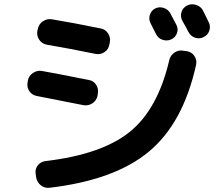

<svg xmlns="http://www.w3.org/2000/svg" viewBox="-20 -842 1040 906"><path d="M861.3 -600.6Q884.8 -596.7 897.5 -577.6Q910.2 -558.6 905.3 -536.1Q844.7 -261.7 683.1 -127Q521.5 7.8 214.8 43.9Q190.4 46.9 172.4 32.2Q154.3 17.6 150.4 -5.9L148.4 -21.5Q144.5 -43.9 158.2 -61.5Q171.9 -79.1 195.3 -82Q460.9 -113.3 592.8 -220.2Q724.6 -327.1 778.3 -556.6Q783.2 -580.1 803.2 -593.8Q823.2 -607.4 845.7 -602.5ZM788.1 -656.2Q769.5 -647.5 748.5 -653.8Q727.5 -660.2 717.8 -678.7Q712.9 -687.5 704.1 -705.1Q695.3 -722.7 690.4 -732.4Q680.7 -751 687 -771.5Q693.4 -792 711.9 -801.8Q731.4 -811.5 752.4 -804.7Q773.4 -797.9 784.2 -778.3Q789.1 -769.5 797.9 -752Q806.6 -734.4 812.5 -724.6Q822.3 -705.1 814.9 -685.1Q807.6 -665 788.1 -656.2ZM937.5 -793Q942.4 -783.2 951.7 -764.2Q960.9 -745.1 964.8 -737.3Q974.6 -717.8 967.8 -697.3Q960.9 -676.8 940.9 -667Q920.9 -657.2 900.4 -664.1Q879.9 -670.9 869.1 -691.4Q860.4 -709 839.8 -745.1Q830.1 -764.6 836.4 -785.2Q842.8 -805.7 862.8 -815.9Q882.8 -826.2 905.3 -818.8Q927.7 -811.5 937.5 -793ZM155.3 -388.7Q131.8 -392.6 118.7 -411.6Q105.5 -430.7 110.4 -454.1L111.3 -460.9Q115.2 -484.4 136.2 -498Q157.2 -511.7 179.7 -506.8Q235.4 -497.1 398.4 -464.8Q421.9 -460.9 434.1 -441.4Q446.3 -421.9 441.4 -398.4L440.4 -390.6Q435.5 -367.2 416 -354.5Q396.5 -341.8 374 -345.7Q183.6 -383.8 155.3 -388.7ZM454.1 -708Q477.5 -704.1 490.2 -684.1Q502.9 -664.1 498 -640.6L496.1 -631.8Q492.2 -608.4 472.7 -595.7Q453.1 -583 429.7 -587.9Q305.7 -613.3 202.1 -630.9Q178.7 -634.8 165.5 -653.8Q152.3 -672.9 156.2 -696.3L158.2 -704.1Q162.1 -727.5 182.1 -741.2Q202.1 -754.9 224.6 -751Q325.2 -734.4 454.1 -708Z"/></svg>

Font: Rounded Mgen+ 1m bold
Style: Bold
Weight: 700
Designer: [Source Han Sans]
Ryoko NISHIZUKA  (kana & ideographs); Paul D. Hunt (Latin, Greek & Cyrillic); Wenlong ZHANG  (bopomofo
Version: Version 1.059.20150602